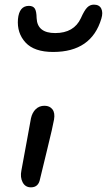

<svg xmlns="http://www.w3.org/2000/svg" viewBox="-20 -785 459 824"><path d="M208 -562Q127 -562 89.6 -602.5Q52.2 -643.1 57.1 -703.1Q62.5 -759.8 104 -759.8Q121.6 -759.8 129.2 -748.5Q136.7 -737.3 137.2 -707Q140.1 -643.1 216.8 -643.1Q297.4 -643.1 327.1 -707Q341.8 -740.2 354 -752.7Q366.2 -765.1 382.8 -765.1Q406.2 -765.1 414.6 -748Q422.9 -731 415 -705.1Q372.6 -562 208 -562ZM112.8 19Q88.4 19 77.1 -2.7Q65.9 -24.4 71.8 -53.2Q85 -121.6 96.4 -186.8Q107.9 -252 112.8 -276.9Q118.2 -301.8 133.3 -316.4Q148.4 -331.1 170.9 -331.1Q193.4 -331.1 205.1 -315.7Q216.8 -300.3 211.9 -272Q207.5 -245.1 181.2 -137.9Q154.8 -30.8 151.9 -17.1Q145.5 19 112.8 19Z"/></svg>

Font: Shantell Sans Irregular Bouncy
Style: Italic
Weight: 400
Italic angle: -11.31°
Designer: Stephen Nixon, Anya Danilova, Shantell Martin
Foundry: Arrow Type
Version: Version 1.006;[9816181b4]